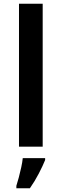

<svg xmlns="http://www.w3.org/2000/svg" viewBox="-20 -780 327 1021"><path d="M207 0H81V-760H207ZM220 71Q208 101 186.5 142.5Q165 184 139 221H67V208Q73 190 80 163.5Q87 137 93 109.5Q99 82 101 61H220Z"/></svg>

Font: Noto Sans Bassa Vah SemiBold
Style: Regular
Weight: 600
Designer: Monotype Design Team
Foundry: Monotype Imaging Inc.
Version: Version 2.002; ttfautohint (v1.8.4.7-5d5b)